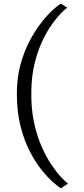

<svg xmlns="http://www.w3.org/2000/svg" viewBox="-20 -846 459 1048"><path d="M72 -334Q72 -420 91.5 -492.2Q111 -564.5 141.5 -622.2Q172 -680 205.5 -722.5Q239 -765 267.8 -791.2Q296.5 -817.5 312.5 -826L347 -804Q334.5 -796 311.8 -772.5Q289 -749 262 -711Q235 -673 210.2 -620Q185.5 -567 169 -500Q152.5 -433 151 -352Q149 -260.5 164.2 -185.2Q179.5 -110 205 -51Q230.5 8 259 50.5Q287.5 93 312.2 119.5Q337 146 351 156L312.5 182Q299 174 271 149.8Q243 125.5 209 83.8Q175 42 143.8 -17.8Q112.5 -77.5 92.2 -156.2Q72 -235 72 -334Z"/></svg>

Font: Merriweather 28pt Light
Style: Regular
Weight: 300
Version: Version 2.100